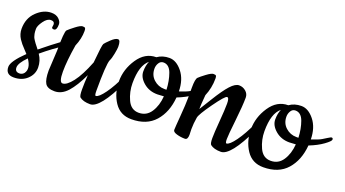

<svg xmlns="http://www.w3.org/2000/svg" viewBox="-40 -686 1807 1005"><g transform="rotate(20 864.0 -183.0)"><path d="M148 -306 150 -321Q150 -339 129.5 -339Q109 -339 90 -312.5Q71 -286 71 -269Q71 -252 73 -242Q75 -232 77.5 -225.5Q80 -219 86 -210Q92 -201 95 -197L106 -183Q113 -173 116 -170Q168 -213 240 -266Q244 -269 249 -269Q259 -269 259 -258Q259 -247 250 -241Q186 -200 129 -152Q151 -120 151 -82Q151 -44 122 -17Q93 10 48 10Q3 10 3 -33Q3 -64 69 -128Q64 -134 51 -147.5Q38 -161 31.5 -169Q25 -177 16 -190Q0 -215 0 -244Q0 -303 38 -339.5Q76 -376 119 -376Q146 -376 161 -361.5Q176 -347 176 -332Q176 -298 160 -298Q148 -298 148 -306ZM84 -109Q44 -69 44 -44.5Q44 -20 69 -20Q84 -20 94 -32Q116 -62 84 -109Z M208 -87 214 -199Q214 -306 224 -316Q234 -326 259.5 -345.5Q285 -365 296.5 -365Q308 -365 311 -361Q314 -357 314 -345Q314 -302 295 -258Q280 -166 280 -107Q280 -48 299 -48Q322 -48 353 -88Q384 -128 415 -207Q424 -307 429.5 -315Q435 -323 457 -344Q479 -365 493.5 -365Q508 -365 508 -327Q508 -317 502.5 -288Q497 -259 490 -246Q479 -218 479 -73Q479 -46 485 -46Q502 -47 532 -88.5Q562 -130 591.5 -195Q621 -260 627.5 -260Q634 -260 634 -252Q634 -224 605 -163Q526 5 472 5Q433 5 413 -11Q406 -18 406 -54Q406 -90 409 -134Q377 -66 345 -30.5Q313 5 273.5 5Q234 5 221 -16Q208 -37 208 -87Z M886 -217Q926 -230 941.5 -239.5Q957 -249 965 -254L977 -261Q982 -264 985 -264Q993 -264 993 -255Q993 -246 962 -223.5Q931 -201 885 -183Q878 -99 832 -47Q786 5 701 5Q639 5 606 -44.5Q573 -94 573 -160.5Q573 -227 612.5 -286Q652 -345 714 -345Q742 -365 780.5 -365Q819 -365 852 -324Q885 -283 886 -217ZM821 -166 785 -164Q739 -164 707 -191.5Q675 -219 675 -252Q675 -285 686 -309Q643 -275 643 -175Q643 -127 663 -83.5Q683 -40 726 -40Q769 -40 793 -76.5Q817 -113 821 -166ZM759 -332Q743 -332 734 -317.5Q725 -303 725 -286Q725 -249 750.5 -226Q776 -203 810 -203H822Q820 -252 805.5 -292Q791 -332 759 -332Z M1015 -54 1016 -23Q1016 5 1000 5Q976 5 954 -1.5Q932 -8 932 -19.5Q932 -31 937.5 -98.5Q943 -166 943 -200V-259Q943 -307 953 -317Q963 -327 988.5 -346Q1014 -365 1025.5 -365Q1037 -365 1040 -361Q1043 -357 1043 -346Q1043 -293 1023 -246Q1018 -189 1018 -167Q1022 -173 1060 -235Q1098 -297 1124.5 -326Q1151 -355 1172 -355Q1193 -355 1209.5 -341Q1226 -327 1226 -306Q1226 -262 1216.5 -176.5Q1207 -91 1207 -68.5Q1207 -46 1213 -46Q1230 -47 1260 -88.5Q1290 -130 1319.5 -195Q1349 -260 1355.5 -260Q1362 -260 1362 -252Q1362 -224 1333 -163Q1254 5 1200 5Q1161 5 1141 -11Q1134 -18 1134 -47.5Q1134 -77 1139.5 -143.5Q1145 -210 1145 -243Q1145 -276 1133.5 -276Q1122 -276 1073 -207.5Q1024 -139 1021 -120Q1015 -85 1015 -54Z M1621 -217Q1661 -230 1676.5 -239.5Q1692 -249 1700 -254L1712 -261Q1717 -264 1720 -264Q1728 -264 1728 -255Q1728 -246 1697 -223.5Q1666 -201 1620 -183Q1613 -99 1567 -47Q1521 5 1436 5Q1374 5 1341 -44.5Q1308 -94 1308 -160.5Q1308 -227 1347.5 -286Q1387 -345 1449 -345Q1477 -365 1515.5 -365Q1554 -365 1587 -324Q1620 -283 1621 -217ZM1556 -166 1520 -164Q1474 -164 1442 -191.5Q1410 -219 1410 -252Q1410 -285 1421 -309Q1378 -275 1378 -175Q1378 -127 1398 -83.5Q1418 -40 1461 -40Q1504 -40 1528 -76.5Q1552 -113 1556 -166ZM1494 -332Q1478 -332 1469 -317.5Q1460 -303 1460 -286Q1460 -249 1485.5 -226Q1511 -203 1545 -203H1557Q1555 -252 1540.5 -292Q1526 -332 1494 -332Z"/></g></svg>

Font: Cookie
Style: Regular
Weight: 400
Designer: Ania Kruk
Foundry: Ania Kruk
Version: Version 1.004